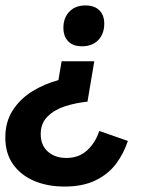

<svg xmlns="http://www.w3.org/2000/svg" viewBox="-32 -525 544 705"><path d="M314.2 -300 289.2 -151.7Q246.7 -147.5 207.5 -135Q168.3 -122.5 142.9 -97.5Q117.5 -72.5 117.5 -32.5Q117.5 8.3 143.8 31.7Q170 55 211.7 55Q257.5 55 287.9 27.1Q318.3 -0.8 332.5 -44.2L437.5 -7.5Q422.5 38.3 394.2 76.3Q365.8 114.2 319.2 137.1Q272.5 160 205 160Q141.7 160 92.5 138.8Q43.3 117.5 15.4 77.5Q-12.5 37.5 -12.5 -20Q-12.5 -77.5 14.6 -119.6Q41.7 -161.7 85.8 -189.2Q130 -216.7 182.5 -230.8L194.2 -300ZM281.7 -505Q315 -505 332.9 -487.1Q350.8 -469.2 350.8 -438.3Q350.8 -400.8 328.8 -377.9Q306.7 -355 269.2 -355Q235.8 -355 218.3 -373.3Q200.8 -391.7 200.8 -423.3Q200.8 -459.2 222.5 -482.1Q244.2 -505 281.7 -505Z"/></svg>

Font: Familjen Grotesk GF
Style: Bold Italic
Weight: 700
Designer: Anders Wikstroem, Jonas Baeckman, Matilda Gysing, Kristian Moeller
Foundry: Familjen STHML AB
Version: Version 2.000; Beta; Release 4; Build 6